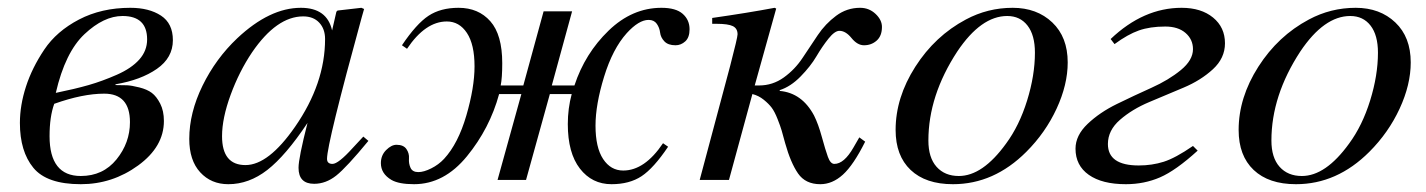

<svg xmlns="http://www.w3.org/2000/svg" viewBox="-20 -461 3654 492"><path d="M276 -245V-243Q294 -243 305.5 -242.5Q317 -242 337 -237Q357 -232 369 -223Q381 -214 390.5 -195.5Q400 -177 400 -151Q400 -85 334 -37Q268 11 187 11Q100 11 65.5 -31Q31 -73 31 -146Q31 -191 46.5 -239Q62 -287 93.5 -334Q125 -381 182.5 -411Q240 -441 314 -441Q362 -441 392.5 -421Q423 -401 423 -358Q423 -313 382 -284.5Q341 -256 276 -245ZM357 -360Q357 -420 294 -420Q246 -420 196.5 -373.5Q147 -327 123 -223Q172 -233 207 -243Q242 -253 279.5 -269.5Q317 -286 337 -308.5Q357 -331 357 -360ZM313 -148Q313 -221 247 -221Q192 -221 119 -195Q107 -162 107 -112Q107 -10 187 -10Q244 -10 278.5 -52.5Q313 -95 313 -148Z M911 -111 924 -100Q868 -32 841.5 -11Q815 10 785 10Q745 10 745 -31Q745 -56 768 -146Q712 -62 665 -25.5Q618 11 565 11Q521 11 493 -19.5Q465 -50 465 -105Q465 -172 499 -241.5Q533 -311 588 -363Q671 -441 751 -441Q818 -441 831 -383L842 -431L845 -434L906 -441L913 -438Q912 -434 907 -417Q818 -93 818 -54Q818 -41 832 -41Q847 -41 884 -82ZM813 -361Q813 -387 798 -403Q783 -419 757 -419Q689 -419 626 -327Q593 -278 571 -218Q549 -158 549 -112Q549 -38 609 -38Q668 -38 736 -136Q813 -247 813 -361Z M1394 -242H1452Q1479 -324 1539.5 -382.5Q1600 -441 1675 -441Q1712 -441 1729.5 -425.5Q1747 -410 1747 -386Q1747 -365 1736 -355Q1725 -345 1711 -345Q1692 -345 1682.5 -355Q1673 -365 1671.5 -377.5Q1670 -390 1663 -400Q1656 -410 1642 -410Q1617 -410 1586 -376Q1550 -336 1528 -264.5Q1506 -193 1506 -139Q1506 -83 1525.5 -53.5Q1545 -24 1577 -24Q1632 -24 1679 -94L1692 -85Q1655 -30 1624 -9.5Q1593 11 1547 11Q1497 11 1466 -29Q1435 -69 1435 -143Q1435 -183 1445 -220H1389L1328 0H1255L1316 -220H1259Q1235 -132 1176.5 -60.5Q1118 11 1041 11Q1002 11 983 0Q956 -16 956 -43Q956 -63 969.5 -76.5Q983 -90 996 -90Q1014 -90 1021.5 -79Q1029 -68 1028 -55Q1027 -42 1032 -31Q1037 -20 1052 -20Q1066 -20 1085 -29.5Q1104 -39 1118 -54Q1154 -93 1175 -165Q1196 -237 1196 -291Q1196 -347 1176.5 -376.5Q1157 -406 1125 -406Q1070 -406 1023 -336L1010 -345Q1047 -400 1078 -420.5Q1109 -441 1155 -441Q1206 -441 1236.5 -406.5Q1267 -372 1267 -299Q1267 -261 1263 -242H1321L1373 -432H1446Z M1914 -242H1925Q1960 -242 1988.5 -262.5Q2017 -283 2036.5 -312.5Q2056 -342 2075.5 -371Q2095 -400 2122.5 -420.5Q2150 -441 2184 -441Q2207 -441 2223.5 -425.5Q2240 -410 2240 -392Q2240 -369 2226.5 -357Q2213 -345 2194 -345Q2177 -345 2162 -363.5Q2147 -382 2131 -382Q2119 -382 2103 -362Q2087 -342 2072 -316.5Q2057 -291 2031.5 -265Q2006 -239 1978 -230V-228Q2035 -223 2066 -165Q2077 -143 2086 -110Q2095 -77 2101.5 -59Q2108 -41 2118 -41Q2143 -41 2167 -83Q2172 -91 2182 -109L2197 -98Q2167 -38 2140 -13.5Q2113 11 2082 11Q2044 11 2025 -16.5Q2006 -44 1992 -94Q1986 -116 1983 -126.5Q1980 -137 1972.5 -156Q1965 -175 1957.5 -185Q1950 -195 1937 -205.5Q1924 -216 1908 -220L1848 0H1773L1851 -292Q1870 -365 1870 -373Q1870 -388 1858 -394Q1846 -400 1816 -400H1805V-415Q1896 -428 1965 -441L1969 -439Z M2716 -301Q2716 -244 2687.5 -182.5Q2659 -121 2610 -72Q2527 11 2422 11Q2352 11 2313.5 -25.5Q2275 -62 2275 -128Q2275 -211 2325.5 -290Q2376 -369 2455 -411Q2511 -441 2575 -441Q2637 -441 2676.5 -403.5Q2716 -366 2716 -301ZM2632 -326Q2632 -371 2613 -395.5Q2594 -420 2561 -420Q2494 -420 2433 -329Q2359 -216 2359 -101Q2359 -57 2380 -33.5Q2401 -10 2437 -10Q2498 -10 2558 -93Q2592 -139 2612 -203.5Q2632 -268 2632 -326Z M2836 -348 2826 -361Q2910 -441 3008 -441Q3058 -441 3088.5 -416Q3119 -391 3119 -350Q3119 -312 3088 -283.5Q3057 -255 3013 -236.5Q2969 -218 2925 -199.5Q2881 -181 2850 -154Q2819 -127 2819 -92Q2819 -37 2898 -37Q2932 -37 2962 -46.5Q2992 -56 3037 -87L3049 -75Q2993 -24 2952.5 -6.5Q2912 11 2865 11Q2804 11 2770 -13Q2736 -37 2736 -80Q2736 -114 2767 -143.5Q2798 -173 2842 -194.5Q2886 -216 2930.5 -236Q2975 -256 3006 -281.5Q3037 -307 3037 -335Q3037 -360 3018 -376.5Q2999 -393 2966 -393Q2927 -393 2898.5 -383Q2870 -373 2836 -348Z M3595 -301Q3595 -244 3566.5 -182.5Q3538 -121 3489 -72Q3406 11 3301 11Q3231 11 3192.5 -25.5Q3154 -62 3154 -128Q3154 -211 3204.5 -290Q3255 -369 3334 -411Q3390 -441 3454 -441Q3516 -441 3555.5 -403.5Q3595 -366 3595 -301ZM3511 -326Q3511 -371 3492 -395.5Q3473 -420 3440 -420Q3373 -420 3312 -329Q3238 -216 3238 -101Q3238 -57 3259 -33.5Q3280 -10 3316 -10Q3377 -10 3437 -93Q3471 -139 3491 -203.5Q3511 -268 3511 -326Z"/></svg>

Font: STIX MathJax Alphabets
Style: Italic
Weight: 400
Italic angle: -16.33°
Designer: MicroPress Inc., with final additions and corrections provided by Coen Hoffman, Elsevier (retired)
Version: Version 1.1.1